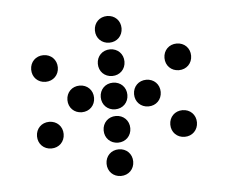

<svg xmlns="http://www.w3.org/2000/svg" viewBox="-41 -537 683 574"><g transform="rotate(-5 300.0 -250.0)"><path d="M300 -410C323 -410 340 -427 340 -450C340 -473 323 -490 300 -490C277 -490 260 -473 260 -450C260 -427 277 -410 300 -410ZM100 -310C123 -310 140 -327 140 -350C140 -373 123 -390 100 -390C77 -390 60 -373 60 -350C60 -327 77 -310 100 -310ZM300 -310C323 -310 340 -327 340 -350C340 -373 323 -390 300 -390C277 -390 260 -373 260 -350C260 -327 277 -310 300 -310ZM500 -310C523 -310 540 -327 540 -350C540 -373 523 -390 500 -390C477 -390 460 -373 460 -350C460 -327 477 -310 500 -310ZM200 -210C223 -210 240 -227 240 -250C240 -273 223 -290 200 -290C177 -290 160 -273 160 -250C160 -227 177 -210 200 -210ZM300 -210C323 -210 340 -227 340 -250C340 -273 323 -290 300 -290C277 -290 260 -273 260 -250C260 -227 277 -210 300 -210ZM400 -210C423 -210 440 -227 440 -250C440 -273 423 -290 400 -290C377 -290 360 -273 360 -250C360 -227 377 -210 400 -210ZM100 -110C123 -110 140 -127 140 -150C140 -173 123 -190 100 -190C77 -190 60 -173 60 -150C60 -127 77 -110 100 -110ZM300 -110C323 -110 340 -127 340 -150C340 -173 323 -190 300 -190C277 -190 260 -173 260 -150C260 -127 277 -110 300 -110ZM500 -110C523 -110 540 -127 540 -150C540 -173 523 -190 500 -190C477 -190 460 -173 460 -150C460 -127 477 -110 500 -110ZM300 -10C323 -10 340 -27 340 -50C340 -73 323 -90 300 -90C277 -90 260 -73 260 -50C260 -27 277 -10 300 -10Z"/></g></svg>

Font: TINY 5x3 80
Style: Regular
Weight: 200
Designer: Jack Halten Fahnestock
Foundry: Velvetyne Type Foundry
Version: Version 1.002;hotconv 1.0.109;makeotfexe 2.5.65596